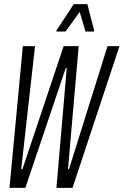

<svg xmlns="http://www.w3.org/2000/svg" viewBox="-20 -912 600 932"><path d="M26 0 91 -688H150L83 -91H89L289 -688H362L310 -91H315L502 -688H560L332 0H254L304 -581H299L103 0ZM254 -759V-764L338 -892H404L437 -764L436 -759H395L367 -854L298 -759Z"/></svg>

Font: Saira UltraCondensed
Style: Italic
Weight: 400
Width: 1
Italic angle: -12°
Designer: Hector Gatti with collaboration of the Omnibus-Type team
Foundry: Omnibus-Type
Version: Version 1.101